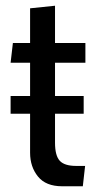

<svg xmlns="http://www.w3.org/2000/svg" viewBox="-20 -640 338 670"><path d="M172 -421V-305H272V-243H172V-142Q172 -97 188.5 -79Q205 -61 246 -61H277L269 10H197Q140 10 112.5 -24Q85 -58 85 -107V-243H17V-305H85V-421H17L25 -490H85V-611L172 -620V-490H278V-421Z"/></svg>

Font: Cabin Condensed
Style: Regular
Weight: 400
Width: 3
Designer: Pablo Impallari
Foundry: Pablo Impallari. http://www.impallari.com Igino Marini. http://www.ikern.com
Version: Version 2.200